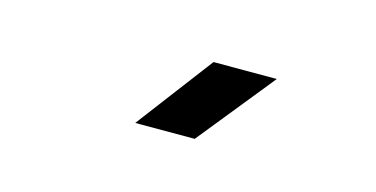

<svg xmlns="http://www.w3.org/2000/svg" viewBox="-32 -885 665 340"><g transform="rotate(15 300.0 -715.0)"><path d="M332 -645 445 -785H329L223 -645Z"/></g></svg>

Font: Tekne LDO SemiBold
Style: Regular
Weight: 600
Monospace: yes
Designer: Alessio Laiso, Mario Rullo, Paolo Rosset
Foundry: Alessio Laiso
Version: Version 1.000;hotconv 1.0.109;makeotfexe 2.5.65596